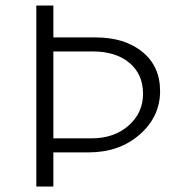

<svg xmlns="http://www.w3.org/2000/svg" viewBox="-20 -678 645 698"><path d="M327 -542Q433 -542 497.5 -489.5Q562 -437 562 -347Q562 -254 488 -189Q414 -124 302 -124H174V0H112V-658H174V-542ZM312 -175Q395 -175 447.5 -221.5Q500 -268 500 -337Q500 -408 450.5 -449.5Q401 -491 317 -491H174V-175Z"/></svg>

Font: EauTestSC Semilight
Style: Regular
Weight: 300
Designer: Christian Thalmann (Catharsis Fonts)
Version: Version 0.001;PS 000.001;hotconv 1.0.88;makeotf.lib2.5.64775